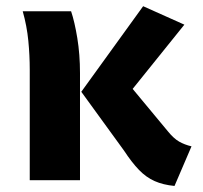

<svg xmlns="http://www.w3.org/2000/svg" viewBox="-20 -581 655 619"><path d="M441.5 -561 574.4 -501.5 407.7 -294.4 520.5 -158.5Q540 -134.4 557.7 -124.4Q575.4 -114.4 597.4 -109.2L542.6 18.5Q505.6 14.9 478.5 2.8Q451.3 -9.2 428.2 -33.1Q405.1 -56.9 379.5 -95.9L242.1 -285.1ZM209.2 -544.6Q220.5 -511.3 229.2 -458.5Q237.9 -405.6 237.9 -345.1V0H75.9V-356.9Q75.9 -402.6 71.3 -449.7Q66.7 -496.9 53.3 -544.6Z"/></svg>

Font: FiraCode Nerd Font Mono
Style: Bold
Weight: 700
Monospace: yes
Designer: Carrois Corporate, Edenspiekermann AG, Nikita Prokopov
Foundry: Carrois Corporate, Edenspiekermann AG, Nikita Prokopov
Version: Version 6.002;Nerd Fonts 3.3.0